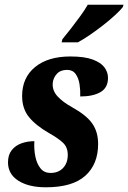

<svg xmlns="http://www.w3.org/2000/svg" viewBox="-20 -786 545 816"><path d="M175 10Q102 10 58 -18Q14 -46 14 -96Q14 -128 30 -148Q46 -168 71.5 -177Q97 -186 126 -186Q124 -150 130.5 -119.5Q137 -89 152.5 -70Q168 -51 195 -51Q228 -51 248 -72Q268 -93 268 -128Q268 -160 248 -179Q228 -198 189 -220Q133 -252 103.5 -288Q74 -324 74 -378Q74 -456 129 -501Q184 -546 279 -546Q339 -546 374 -533Q409 -520 424 -499.5Q439 -479 439 -455Q439 -413 407 -394.5Q375 -376 321 -376Q322 -402 318 -428Q314 -454 301.5 -471.5Q289 -489 265 -489Q237 -489 221.5 -472Q206 -455 204 -432Q202 -401 224.5 -376.5Q247 -352 287 -330Q348 -296 372.5 -260.5Q397 -225 397 -174Q397 -88 342.5 -39Q288 10 175 10ZM242 -606 245 -619Q261 -638 281 -664Q301 -690 320.5 -716.5Q340 -743 353 -766H505L502 -756Q492 -743 470.5 -723Q449 -703 421 -681Q393 -659 364 -639Q335 -619 311 -606Z"/></svg>

Font: Noto Serif ExtraCondensed ExtraBold
Style: Italic
Weight: 800
Width: 2
Italic angle: -12°
Designer: Monotype Design Team
Foundry: Monotype Imaging Inc.
Version: Version 2.013